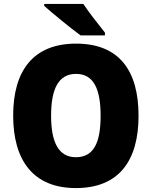

<svg xmlns="http://www.w3.org/2000/svg" viewBox="-20 -947 772 977"><path d="M404 -927H205V-917C245 -881 344 -800 390 -767H514V-781C487 -815 432 -884 404 -927ZM685 -358C685 -587 587 -725 367 -725C149 -725 47 -587 47 -359C47 -130 150 10 366 10C586 10 685 -130 685 -358ZM240 -358C240 -494 277 -571 367 -571C456 -571 492 -495 492 -358C492 -221 457 -147 366 -147C278 -147 240 -223 240 -358Z"/></svg>

Font: Noto Sans Georgian SemiCondensed Black
Style: Regular
Weight: 900
Width: 4
Designer: Monotype Design Team, Akaki Razmadze
Foundry: Google LLC
Version: Version 2.005